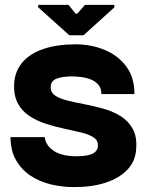

<svg xmlns="http://www.w3.org/2000/svg" viewBox="-20 -754 624 784"><path d="M282 10Q234 10 188 -1Q142 -12 105 -36.5Q68 -61 45.5 -100Q23 -139 23 -194H163Q163 -189 165.5 -180Q168 -171 176 -160Q184 -149 198 -139Q212 -129 235.5 -122.5Q259 -116 293 -116Q307 -116 322.5 -117.5Q338 -119 351 -123.5Q364 -128 372 -137Q380 -146 380 -161Q380 -182 360.5 -194Q341 -206 309.5 -213.5Q278 -221 240.5 -229Q203 -237 166 -249Q129 -261 98.5 -281.5Q68 -302 51.5 -334.5Q35 -367 38 -416Q42 -465 72 -500Q102 -535 157 -554Q212 -573 289 -573Q351 -573 405.5 -551Q460 -529 494.5 -484Q529 -439 529 -370H394Q394 -393 382 -407.5Q370 -422 351 -429.5Q332 -437 311 -439.5Q290 -442 273 -442Q236 -442 211.5 -433Q187 -424 187 -398Q187 -375 207 -362.5Q227 -350 259 -342.5Q291 -335 329.5 -327.5Q368 -320 406 -309Q444 -298 474.5 -278.5Q505 -259 522.5 -227Q540 -195 536 -145Q533 -96 500.5 -61.5Q468 -27 412.5 -8.5Q357 10 282 10ZM263 -610 136 -724V-734H260L289 -698H295L327 -734H447V-724L321 -610Z"/></svg>

Font: Darker Grotesque Black
Style: Regular
Weight: 900
Designer: Gabriel Lam
Foundry: TypeRant
Version: Version 1.000;gftools[0.9.28]